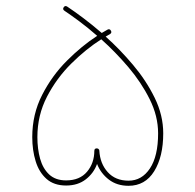

<svg xmlns="http://www.w3.org/2000/svg" viewBox="-20 -599 633 622"><path d="M339.4 -499.5Q343.3 -492.7 335.9 -488.3Q329.1 -484.4 322.3 -480.5Q368.2 -439.5 410.9 -388.9Q453.6 -338.4 481.2 -282Q508.8 -225.6 508.8 -167Q508.8 -91.3 479.5 -44.2Q450.2 2.9 396.5 2.9Q358.9 2.9 332.8 -17.1Q306.6 -37.1 294.4 -67.9Q283.7 -38.1 258.1 -18.1Q232.4 2 194.3 2Q154.8 2 130.6 -19.5Q106.4 -41 95.5 -76.7Q84.5 -112.3 84.5 -154.8Q84.5 -229 116.5 -291.5Q148.4 -354 196.8 -402.3Q245.1 -450.7 294.9 -482.9Q264.6 -509.3 237.1 -529.8Q209.5 -550.3 189 -564Q181.6 -568.8 186.5 -575.7Q190.9 -582 197.8 -577.6Q219.7 -563 248.8 -541.3Q277.8 -519.5 309.6 -492.2Q318.8 -497.6 328.1 -502.9Q335.4 -506.8 339.4 -499.5ZM301.8 -110.8Q304.2 -68.8 329.1 -41.3Q354 -13.7 396.5 -13.7Q439.5 -13.7 465.8 -53.5Q492.2 -93.3 492.2 -167Q492.2 -223.1 464.8 -277.8Q437.5 -332.5 395.3 -382.1Q353 -431.6 308.1 -471.7Q258.8 -440.4 211.2 -393.3Q163.6 -346.2 132.3 -285.9Q101.1 -225.6 101.1 -154.8Q101.1 -116.7 109.9 -85Q118.7 -53.2 139.2 -33.9Q159.7 -14.6 194.3 -14.6Q238.3 -14.6 262 -42.7Q285.6 -70.8 285.6 -110.8Q285.6 -112.3 286.1 -112.8Q286.1 -112.8 286.1 -113.8Q287.6 -117.7 292 -118.2H293.5Q293.9 -118.2 294.9 -118.2Q298.8 -117.7 300.8 -114.3Q301.8 -112.8 301.8 -110.8Z"/></svg>

Font: Mikhak Thin
Style: Regular
Weight: 100
Designer: Amin Abedi
Version: Version 3.3